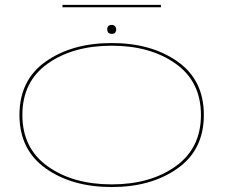

<svg xmlns="http://www.w3.org/2000/svg" viewBox="-20 -768 963 794"><path d="M442 5.5Q278 5.5 169.2 -71.5Q60.5 -148.5 60.5 -292.5Q60.5 -437 169.2 -513.5Q278 -590 442 -590Q605.5 -590 714.2 -513.5Q823 -437 823 -292.5Q823 -148.5 714.2 -71.5Q605.5 5.5 442 5.5ZM442 -5.5Q601.5 -5.5 706.2 -80.2Q811 -155 811 -292.5Q811 -430.5 706.2 -504.8Q601.5 -579 442 -579Q282 -579 177.2 -504.8Q72.5 -430.5 72.5 -292.5Q72.5 -155 177.2 -80.2Q282 -5.5 442 -5.5ZM442.5 -628Q423.5 -628 423.5 -647Q423.5 -665 442.5 -665Q450 -665 455.2 -659.8Q460.5 -654.5 460.5 -647Q460.5 -628 442.5 -628ZM238.5 -738V-748H645.5V-738Z"/></svg>

Font: Anybody UltraExpanded Thin
Style: Regular
Weight: 100
Width: 9
Designer: Tyler Finck
Foundry: Etcetera Type Company
Version: Version 1.010; ttfautohint (v1.8.3) -l 8 -r 50 -G 200 -x 14 